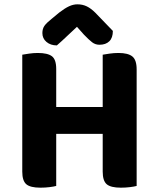

<svg xmlns="http://www.w3.org/2000/svg" viewBox="-20 -861 707 888"><path d="M240 -1Q229 2 209 4.5Q189 7 167 7Q120 7 101.5 -9Q83 -25 83 -67V-608Q94 -610 114.5 -613Q135 -616 155 -616Q200 -616 220 -601Q240 -586 240 -542V-366H455V-608Q466 -610 486.5 -613Q507 -616 528 -616Q572 -616 592 -600Q612 -584 612 -540V-1Q601 2 581 4.5Q561 7 539 7Q492 7 473.5 -9Q455 -25 455 -67V-242H240ZM336 -737Q313 -716 289.5 -693.5Q266 -671 243 -651Q214 -651 195 -667Q176 -683 176 -708Q176 -728 185.5 -741.5Q195 -755 219 -774L254 -803Q280 -823 299.5 -832Q319 -841 338 -841Q362 -841 381.5 -831.5Q401 -822 421 -802L502 -718Q502 -686 485.5 -670Q469 -654 440 -654Q421 -654 406 -665.5Q391 -677 368 -701Z"/></svg>

Font: Baloo Da 2
Style: Bold
Weight: 700
Designer: Noopur Datye, Sulekha Rajkumar and Ek Type
Foundry: Ek Type
Version: Version 1.640;hotconv 1.0.111;makeotfexe 2.5.65597; ttfautoh